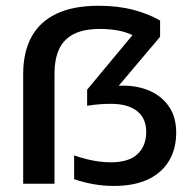

<svg xmlns="http://www.w3.org/2000/svg" viewBox="-20 -622 650 650"><path d="M522 -552.5V-497.5L353 -297.5L347 -327.5Q359.5 -330 371 -331Q382.5 -332 396 -332Q448.5 -332 489 -313.5Q529.5 -295 553 -259.8Q576.5 -224.5 576.5 -173Q576.5 -118 552 -77.2Q527.5 -36.5 480.8 -14.5Q434 7.5 365.5 7.5Q330.5 7.5 296.5 1.5Q262.5 -4.5 231 -15.5V-96Q253 -88 274.8 -82.8Q296.5 -77.5 317 -75Q337.5 -72.5 355.5 -72.5Q415.5 -72.5 445.2 -100Q475 -127.5 475 -176Q475 -221.5 444 -246Q413 -270.5 355.5 -270.5Q335.5 -270.5 316.5 -269Q297.5 -267.5 275 -264V-318.5L455.5 -535.5L448 -493Q420.5 -509.5 389 -516.8Q357.5 -524 318.5 -524Q262.5 -524 228.8 -506.2Q195 -488.5 179.8 -454.8Q164.5 -421 164.5 -373V0H58.5V-371.5Q58.5 -444.5 86 -496Q113.5 -547.5 170.2 -575Q227 -602.5 314 -602.5Q379.5 -602.5 432 -588.5Q484.5 -574.5 522 -552.5Z"/></svg>

Font: Encode Sans SC Condensed Thin Medium
Style: Regular
Weight: 500
Version: Version 3.002